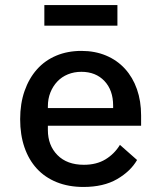

<svg xmlns="http://www.w3.org/2000/svg" viewBox="-20 -730 640 762"><path d="M60 -257Q60 -319 77.5 -369Q95 -419 126.5 -454.5Q158 -490 203 -509Q248 -528 303 -528Q357 -528 401 -509.5Q445 -491 476 -457Q507 -423 523.5 -376Q540 -329 540 -272V-231H170V-214Q170 -153 208 -114.5Q246 -76 313 -76Q363 -76 398.5 -97.5Q434 -119 456 -155L524 -95Q498 -50 444.5 -19Q391 12 311 12Q252 12 205 -7Q158 -26 126 -61Q94 -96 77 -145.5Q60 -195 60 -257ZM170 -308V-301H429V-311Q429 -372 394.5 -408.5Q360 -445 303 -445Q274 -445 249.5 -435Q225 -425 207.5 -406.5Q190 -388 180 -363Q170 -338 170 -308ZM156 -710H446V-628H156Z"/></svg>

Font: IBM Plaex Mono Medium
Style: Regular
Weight: 500
Designer: Mike Abbink, Paul van der Laan, Pieter van Rosmalen
Foundry: Bold Monday
Version: Version 2.003